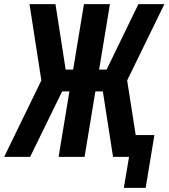

<svg xmlns="http://www.w3.org/2000/svg" viewBox="-41 -755 811 924"><path d="M660 149 702 -105H612L571 -368L750 -735H625L472 -420H436L488 -735H363L311 -420H275L226 -735H101L158 -368L-21 0H104L258 -315H293L241 0H366L418 -315H454L503 0H580L555 149Z"/></svg>

Font: Iosevka Sparkle Oblique
Style: Bold
Weight: 700
Italic angle: -9°
Designer: Belleve Invis
Foundry: Belleve Invis
Version: Version 4.5.0; ttfautohint (v1.8.3)